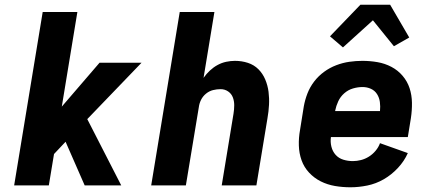

<svg xmlns="http://www.w3.org/2000/svg" viewBox="-20 -786 1840 814"><path d="M339 0 258 -185 209 -133 187 0H40L161 -735H308L242 -334L402 -520H580L350 -281L494 0Z M621 0 742 -735H889L843 -456Q855 -473 870 -487Q885 -501 902.5 -510.5Q920 -520 939 -524Q958 -528 976 -528Q1005 -528 1031 -519.5Q1057 -511 1075.5 -492.5Q1094 -474 1104.5 -449Q1115 -424 1118.5 -397Q1122 -370 1120.5 -341.5Q1119 -313 1114 -285L1067 0H920L970 -304Q973 -322 973 -340Q973 -358 967 -373.5Q961 -389 947 -398.5Q933 -408 915 -408Q899 -408 883 -404Q867 -400 853.5 -389Q840 -378 832.5 -363Q825 -348 823 -332L768 0Z M1466 8Q1432 8 1400 2.5Q1368 -3 1340 -17Q1312 -31 1290.5 -54Q1269 -77 1258.5 -106.5Q1248 -136 1247 -169Q1246 -202 1252 -235L1268 -335Q1273 -363 1283.5 -390Q1294 -417 1312 -440.5Q1330 -464 1354 -481.5Q1378 -499 1405.5 -509.5Q1433 -520 1461 -524Q1489 -528 1516 -528Q1549 -528 1580.5 -522.5Q1612 -517 1639.5 -502.5Q1667 -488 1687 -464.5Q1707 -441 1716.5 -412Q1726 -383 1726.5 -350.5Q1727 -318 1722 -285L1709 -205H1383Q1380 -184 1385 -164Q1390 -144 1403 -129.5Q1416 -115 1435.5 -109Q1455 -103 1476 -103Q1493 -103 1510.5 -107.5Q1528 -112 1544 -122Q1560 -132 1572.5 -147Q1585 -162 1591 -179L1709 -137Q1694 -103 1667 -74Q1640 -45 1607 -26Q1574 -7 1537.5 0.5Q1501 8 1466 8ZM1591 -315Q1593 -335 1590.5 -353.5Q1588 -372 1578.5 -387Q1569 -402 1552.5 -409.5Q1536 -417 1517 -417Q1497 -417 1476.5 -411Q1456 -405 1439.5 -390.5Q1423 -376 1414 -356.5Q1405 -337 1401 -317V-315ZM1434 -585 1379 -632 1508 -766H1634L1715 -627L1650 -590L1561 -700Z"/></svg>

Font: Iosevka Aile Heavy
Style: Italic
Weight: 900
Italic angle: -9°
Designer: Belleve Invis
Foundry: Belleve Invis
Version: Version 31.1.0; ttfautohint (v1.8.4)